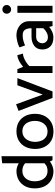

<svg xmlns="http://www.w3.org/2000/svg" viewBox="926 -1671 758 2650"><g transform="rotate(-90 1305.0 -346.0)"><path d="M377 -82 419 0H474V-705L377 -695ZM407 -142Q376 -105 345.5 -87Q315 -69 271 -69Q225 -69 193 -92Q161 -115 144.5 -155Q128 -195 128 -247Q128 -295 145 -333Q162 -371 194 -393.5Q226 -416 271 -416Q314 -416 346.5 -399Q379 -382 410 -343L438 -411Q417 -443 385.5 -462Q354 -481 323 -489.5Q292 -498 272 -498Q199 -498 144.5 -466.5Q90 -435 60 -378.5Q30 -322 30 -246Q30 -168 59 -110Q88 -52 142.5 -19.5Q197 13 271 13Q292 13 322.5 4Q353 -5 384 -24.5Q415 -44 436 -73Z M814 13Q740 13 686 -19.5Q632 -52 603 -109.5Q574 -167 574 -243Q575 -319 604.5 -376Q634 -433 688.5 -465.5Q743 -498 818 -498Q893 -498 947 -465.5Q1001 -433 1030 -375.5Q1059 -318 1059 -242Q1059 -167 1029 -109.5Q999 -52 944.5 -19.5Q890 13 814 13ZM815 -69Q861 -69 893.5 -92Q926 -115 943.5 -154Q961 -193 961 -241Q961 -292 944.5 -331.5Q928 -371 896 -393.5Q864 -416 818 -416Q773 -416 740.5 -393Q708 -370 690.5 -331Q673 -292 672 -244Q672 -194 688.5 -154Q705 -114 737 -91.5Q769 -69 815 -69Z M1368 0 1552 -485H1453L1325 -135L1191 -503L1099 -469L1279 0Z M1718 0V-321Q1742 -344 1771.5 -363.5Q1801 -383 1832.5 -395.5Q1864 -408 1890 -408L1869 -485Q1843 -485 1812.5 -472Q1782 -459 1754 -440.5Q1726 -422 1707 -406L1676 -485H1622V0Z M2033 -140Q2033 -174 2056 -200Q2079 -226 2123 -226H2241V-128Q2216 -100 2183.5 -82Q2151 -64 2114 -64Q2087 -64 2069 -75.5Q2051 -87 2042 -104.5Q2033 -122 2033 -140ZM2003 -379Q2030 -391 2065 -401.5Q2100 -412 2143 -412Q2200 -412 2220 -378.5Q2240 -345 2240 -295V-290H2125Q2046 -290 1996.5 -251.5Q1947 -213 1947 -140Q1947 -74 1988.5 -31Q2030 12 2116 12Q2155 12 2194 -6Q2233 -24 2258 -46L2270 0H2337V-329Q2337 -376 2311.5 -414.5Q2286 -453 2241.5 -475.5Q2197 -498 2141 -498Q2121 -498 2089 -492.5Q2057 -487 2026 -477.5Q1995 -468 1976 -455Z M2550 0V-485H2453V0ZM2500 -572Q2525 -572 2543 -589.5Q2561 -607 2561 -632Q2561 -658 2543 -675Q2525 -692 2500 -692Q2475 -692 2458 -674.5Q2441 -657 2441 -632Q2441 -606 2458 -589Q2475 -572 2500 -572Z"/></g></svg>

Font: Catamaran Thin Medium
Style: Regular
Weight: 500
Version: Version 2.000